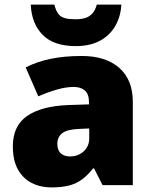

<svg xmlns="http://www.w3.org/2000/svg" viewBox="-20 -807 663 837"><path d="M336 -563Q441 -563 500 -511Q559 -459 559 -363V0H427L390 -73H386Q363 -44 338.5 -25.5Q314 -7 282 1.5Q250 10 204 10Q156 10 118 -9.5Q80 -29 58 -68.5Q36 -108 36 -169Q36 -258 97.5 -301Q159 -344 276 -349L368 -352V-360Q368 -397 350 -412.5Q332 -428 301 -428Q268 -428 228 -416.5Q188 -405 147 -387L92 -513Q140 -538 200.5 -550.5Q261 -563 336 -563ZM325 -245Q273 -243 251.5 -226.5Q230 -210 230 -180Q230 -152 245 -138.5Q260 -125 285 -125Q320 -125 344.5 -147Q369 -169 369 -204V-247ZM509 -787Q506 -733 481.5 -692Q457 -651 414 -628.5Q371 -606 310 -606Q215 -606 166.5 -654.5Q118 -703 114 -787H217Q224 -759 235 -745.5Q246 -732 264.5 -727.5Q283 -723 310 -723Q332 -723 350 -728Q368 -733 381.5 -747Q395 -761 402 -787Z"/></svg>

Font: Noto Sans Thai Black
Style: Regular
Weight: 900
Version: Version 2.001